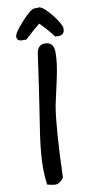

<svg xmlns="http://www.w3.org/2000/svg" viewBox="-114 -1065 570 1167"><g transform="rotate(-10 171.0 -481.0)"><path d="M213 -414Q191 -285 181 24Q156 58 129 58Q113 58 79 49Q72 -5 72 -51Q72 -137 89 -256Q105 -357 120 -459Q133 -542 161 -742Q168 -798 214 -798Q269 -798 269 -734Q269 -668 248 -573Q214 -419 213 -414ZM303 -828Q301 -828 283 -829Q265 -857 202 -923Q169 -898 108 -841H90Q72 -840 61 -846Q50 -852 50 -869Q50 -891 108 -955Q166 -1019 189 -1019Q193 -1019 203 -1019Q212 -1020 217 -1020Q241 -1020 293 -956Q342 -893 342 -868Q342 -828 303 -828Z"/></g></svg>

Font: Wortlaut AH
Style: SemiBold
Weight: 600
Designer: Andreas Höfeld
Foundry: Fontgrube AH
Version: Version 2.59